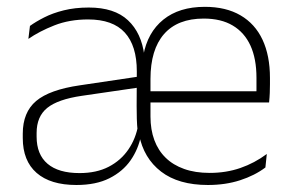

<svg xmlns="http://www.w3.org/2000/svg" viewBox="-20 -518 838 548"><path d="M573.5 10Q489.5 10 439.8 -28.2Q390 -66.5 377 -133.5L373 -142Q371 -161 370.5 -179.2Q370 -197.5 370 -216L370.5 -314.5Q370.5 -387.5 336.2 -425Q302 -462.5 231.5 -462.5Q178 -462.5 135 -445.5Q92 -428.5 61 -407L65.5 -444Q82 -456 106 -468.2Q130 -480.5 162 -488.5Q194 -496.5 233.5 -496.5Q306.5 -496.5 345.2 -460.2Q384 -424 392 -359.5H389Q401 -425.5 446.2 -462Q491.5 -498.5 564.5 -498.5Q625 -498.5 666.5 -474.2Q708 -450 729.2 -404.8Q750.5 -359.5 750.5 -295.5V-278Q750.5 -265.5 750 -252.8Q749.5 -240 748 -225.5H711.5Q712 -245.5 712 -263.2Q712 -281 712 -296Q712 -350.5 694.8 -388Q677.5 -425.5 644.2 -445.2Q611 -465 561.5 -465Q487 -465 448.2 -420.8Q409.5 -376.5 409.5 -292.5V-242V-236V-185.5Q409.5 -148 420.5 -118.2Q431.5 -88.5 452.8 -67.8Q474 -47 505.5 -35.8Q537 -24.5 578.5 -24.5Q625.5 -24.5 666 -38.5Q706.5 -52.5 741.5 -78.5L737.5 -40Q707 -17 665.2 -3.5Q623.5 10 573.5 10ZM198 10Q124 10 84.5 -24.5Q45 -59 45 -124V-136.5Q45 -197.5 83.2 -229.8Q121.5 -262 208 -274.5L379.5 -300L381.5 -269L213.5 -244.5Q145 -234.5 114.8 -210Q84.5 -185.5 84.5 -138.5V-128Q84.5 -77 115.8 -50.5Q147 -24 207 -24Q255.5 -24 290.2 -42Q325 -60 346.5 -91.5Q368 -123 374.5 -162L391 -131.5H382.5Q375 -92.5 352.8 -60.5Q330.5 -28.5 292.2 -9.2Q254 10 198 10ZM390 -225.5V-257.5H737.5V-225.5Z"/></svg>

Font: Anek Bangla ExtraLight
Style: Regular
Weight: 250
Designer: Sulekha Rajkumar (Bangla), Yesha Goshar (Latin)
Foundry: Ek Type
Version: Version 1.003